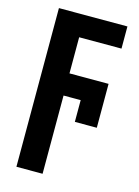

<svg xmlns="http://www.w3.org/2000/svg" viewBox="-119 -613 665 920"><g transform="rotate(15 213.5 -153.5)"><path d="M186 240.2H56.2V-546.9H396V-437H186V-257.8H379.9V-40H271V-147.9H186Z"/></g></svg>

Font: Open Sans Condensed
Style: Bold
Weight: 700
Width: 3
Designer: Monotype Design Team
Foundry: Monotype Imaging Inc.
Version: Version 3.003; ttfautohint (v1.8.4)